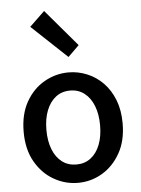

<svg xmlns="http://www.w3.org/2000/svg" viewBox="-60 -941 735 1001"><g transform="rotate(-5 307.5 -440.0)"><path d="M308 14Q240 14 180.5 -20.5Q121 -55 84.5 -119.5Q48 -184 48 -275Q48 -367 84.5 -431.5Q121 -496 180.5 -530Q240 -564 308 -564Q358 -564 405 -544.5Q452 -525 488 -488Q524 -451 545 -397.5Q566 -344 566 -275Q566 -184 529.5 -119.5Q493 -55 434.5 -20.5Q376 14 308 14ZM308 -82Q351 -82 382.5 -106Q414 -130 431 -173.5Q448 -217 448 -275Q448 -333 431 -376.5Q414 -420 382.5 -444.5Q351 -469 308 -469Q264 -469 232.5 -444.5Q201 -420 184 -376.5Q167 -333 167 -275Q167 -217 184 -173.5Q201 -130 232.5 -106Q264 -82 308 -82ZM315 -644 130 -818 209 -894 373 -701Z"/></g></svg>

Font: Noto Sans TC Thin Medium
Style: Regular
Weight: 500
Version: Version 2.004-H2;hotconv 1.0.118;makeotfexe 2.5.65603